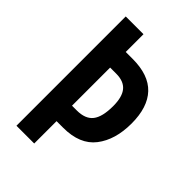

<svg xmlns="http://www.w3.org/2000/svg" viewBox="-213 -800 887 887"><g transform="rotate(45 230.0 -357.0)"><path d="M437 -383Q437 -277 386.5 -211.5Q336 -146 227 -146H184V0H68V-714H184V-598H229Q334 -598 385.5 -543.5Q437 -489 437 -383ZM215 -247Q271 -247 295.5 -278.5Q320 -310 320 -380Q320 -440 296.5 -468Q273 -496 224 -496H184V-247Z"/></g></svg>

Font: Noto Sans Lao UI ExtCond SemBd
Style: Regular
Weight: 600
Width: 2
Designer: Monotype Design Team
Foundry: Monotype Imaging Inc.
Version: Version 2.000; ttfautohint (v1.8.4.7-5d5b)